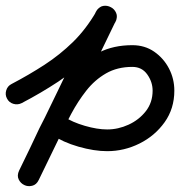

<svg xmlns="http://www.w3.org/2000/svg" viewBox="-20 -605 622 663"><path d="M55 -249Q41 -242 26 -246.5Q11 -251 4 -265Q-3 -278 1.5 -293Q6 -308 20 -315Q81 -347 134 -381.5Q187 -416 232 -460Q277 -504 313 -566Q322 -582 336 -584.5Q350 -587 363 -580Q375 -574 381 -560.5Q387 -547 379 -531Q313 -394 246.5 -257Q180 -120 114 16Q106 33 91 36.5Q76 40 64 34Q51 28 44.5 14.5Q38 1 46 -16Q64 -53 81.5 -89Q99 -125 116 -162Q141 -213 170 -264Q199 -315 236 -357Q273 -399 322.5 -424Q372 -449 437 -449Q480 -449 512.5 -426.5Q545 -404 563.5 -368.5Q582 -333 582 -292Q582 -230 548.5 -183Q515 -136 462 -109.5Q409 -83 350 -83Q305 -83 251 -98.5Q197 -114 159 -140Q159 -140 159 -140Q159 -140 159 -140Q146 -148 143 -163.5Q140 -179 149 -192Q157 -205 172.5 -208Q188 -211 201 -202Q230 -183 273 -170.5Q316 -158 350 -158Q388 -158 424 -174.5Q460 -191 483.5 -221Q507 -251 507 -292Q507 -322 488.5 -348Q470 -374 437 -374Q385 -374 346 -351.5Q307 -329 278 -292Q249 -255 226 -212Q203 -169 184 -129Q166 -93 148.5 -56.5Q131 -20 114 16Q106 33 91 36.5Q76 40 64 34Q51 28 44.5 14.5Q38 1 46 -16Q113 -153 179 -290Q245 -427 311 -564Q319 -580 334 -582.5Q349 -585 361 -578Q374 -571 380.5 -557.5Q387 -544 378 -528Q338 -461 289 -411.5Q240 -362 181 -323Q122 -284 55 -249Q55 -249 55 -249Q55 -249 55 -249Z"/></svg>

Font: FRB American Cursive Guidelines Arrows Extrabold
Style: Bold Italic
Weight: 800
Italic angle: -25°
Version: Version 2.0;Modular Font Editor K font №1